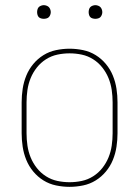

<svg xmlns="http://www.w3.org/2000/svg" viewBox="-20 -717 540 745"><path d="M250 8Q224 8 197.5 2.5Q171 -3 148.5 -17Q126 -31 109 -51.5Q92 -72 82 -96.5Q72 -121 68 -147.5Q64 -174 64 -200V-320Q64 -346 68 -372.5Q72 -399 82 -423.5Q92 -448 109 -468.5Q126 -489 148.5 -503Q171 -517 197.5 -522.5Q224 -528 250 -528Q276 -528 302.5 -522.5Q329 -517 351.5 -503Q374 -489 391 -468.5Q408 -448 418 -423.5Q428 -399 432 -372.5Q436 -346 436 -320V-200Q436 -174 432 -147.5Q428 -121 418 -96.5Q408 -72 391 -51.5Q374 -31 351.5 -17Q329 -3 302.5 2.5Q276 8 250 8ZM250 -10Q274 -10 297.5 -15Q321 -20 341.5 -33Q362 -46 377 -65Q392 -84 401 -106Q410 -128 413.5 -152Q417 -176 417 -200V-320Q417 -344 413.5 -368Q410 -392 401 -414Q392 -436 377 -455Q362 -474 341.5 -487Q321 -500 297.5 -505Q274 -510 250 -510Q226 -510 202.5 -505Q179 -500 158.5 -487Q138 -474 123 -455Q108 -436 99 -414Q90 -392 86.5 -368Q83 -344 83 -320V-200Q83 -176 86.5 -152Q90 -128 99 -106Q108 -84 123 -65Q138 -46 158.5 -33Q179 -20 202.5 -15Q226 -10 250 -10ZM350 -644Q345 -644 339.5 -645.5Q334 -647 330.5 -650.5Q327 -654 325.5 -659.5Q324 -665 324 -670Q324 -675 325.5 -680.5Q327 -686 330.5 -689.5Q334 -693 339.5 -695Q345 -697 350 -697Q355 -697 360.5 -695Q366 -693 369.5 -689.5Q373 -686 375 -680.5Q377 -675 377 -670Q377 -665 375 -659.5Q373 -654 369.5 -650.5Q366 -647 360.5 -645.5Q355 -644 350 -644ZM150 -644Q145 -644 139.5 -645.5Q134 -647 130.5 -650.5Q127 -654 125.5 -659.5Q124 -665 124 -670Q124 -675 125.5 -680.5Q127 -686 130.5 -689.5Q134 -693 139.5 -695Q145 -697 150 -697Q155 -697 160.5 -695Q166 -693 169.5 -689.5Q173 -686 175 -680.5Q177 -675 177 -670Q177 -665 175 -659.5Q173 -654 169.5 -650.5Q166 -647 160.5 -645.5Q155 -644 150 -644Z"/></svg>

Font: Iosevka SS18 Thin
Style: Regular
Weight: 100
Monospace: yes
Designer: Belleve Invis
Foundry: Belleve Invis
Version: Version 25.1.1; ttfautohint (v1.8.4)